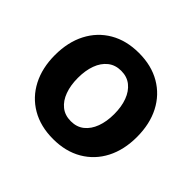

<svg xmlns="http://www.w3.org/2000/svg" viewBox="-137 -708 880 880"><g transform="rotate(45 303.0 -268.0)"><path d="M303.2 10.7Q221.7 10.7 161.9 -24.2Q102.1 -59.1 69.6 -121.8Q37.1 -184.6 37.1 -267.6Q37.1 -351.6 69.6 -414.3Q102.1 -477.1 161.9 -512Q221.7 -546.9 303.2 -546.9Q384.3 -546.9 444.1 -512Q503.9 -477.1 536.4 -414.3Q568.8 -351.6 568.8 -267.6Q568.8 -184.6 536.4 -121.8Q503.9 -59.1 444.1 -24.2Q384.3 10.7 303.2 10.7ZM303.2 -104.5Q341.3 -104.5 367.4 -125.5Q393.6 -146.5 407.2 -183.3Q420.9 -220.2 420.9 -268.1Q420.9 -316.4 407.2 -353Q393.6 -389.6 367.4 -410.6Q341.3 -431.6 303.2 -431.6Q265.1 -431.6 238.8 -410.6Q212.4 -389.6 199 -353Q185.5 -316.4 185.5 -268.1Q185.5 -220.2 199 -183.3Q212.4 -146.5 238.5 -125.5Q264.6 -104.5 303.2 -104.5Z"/></g></svg>

Font: Inter 18pt
Style: Bold
Weight: 700
Designer: Rasmus Andersson
Foundry: rsms
Version: Version 4.001;git-66647c0bb